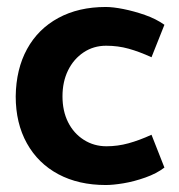

<svg xmlns="http://www.w3.org/2000/svg" viewBox="-20 -518 513 550"><path d="M414 -132Q379 -116 348 -107.5Q317 -99 285 -99Q249 -99 220 -117.5Q191 -136 175 -168Q159 -200 159 -242Q159 -284 175 -316.5Q191 -349 219.5 -368Q248 -387 284 -387Q318 -387 348.5 -378.5Q379 -370 414 -354L451 -447Q427 -464 395.5 -475Q364 -486 334 -492Q304 -498 283 -498Q205 -498 147 -466.5Q89 -435 57.5 -377.5Q26 -320 25 -242Q25 -165 57 -107.5Q89 -50 147 -19Q205 12 283 12Q304 12 334 7Q364 2 396.5 -9.5Q429 -21 451 -38Z"/></svg>

Font: Catamaran Thin
Style: Bold
Weight: 700
Version: Version 2.000